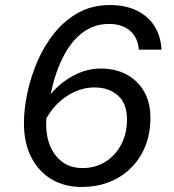

<svg xmlns="http://www.w3.org/2000/svg" viewBox="-20 -730 690 762"><path d="M380 -458Q438 -458 482 -434.5Q526 -411 551.5 -367.5Q577 -324 577 -262Q577 -181 542 -119Q507 -57 445.5 -22.5Q384 12 303 12Q237 12 185.5 -18Q134 -48 104.5 -105Q75 -162 75 -241Q75 -297 88.5 -361Q102 -425 128.5 -486.5Q155 -548 195.5 -598.5Q236 -649 291 -679.5Q346 -710 416 -710Q478 -710 523 -688Q568 -666 593 -626.5Q618 -587 621 -533H531Q527 -582 495.5 -608.5Q464 -635 413 -635Q353 -635 307 -600Q261 -565 229.5 -502Q198 -439 181 -356Q220 -403 272.5 -430.5Q325 -458 380 -458ZM307 -63Q359 -63 398.5 -88Q438 -113 461 -156.5Q484 -200 484 -256Q484 -319 448 -351Q412 -383 355 -383Q299 -383 247.5 -350Q196 -317 164 -260Q158 -172 197.5 -117.5Q237 -63 307 -63Z"/></svg>

Font: Azeret Mono Thin Light
Style: Italic
Weight: 300
Italic angle: -12°
Version: Version 1.002